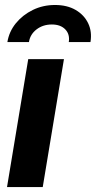

<svg xmlns="http://www.w3.org/2000/svg" viewBox="-20 -754 387 774"><path d="M8.3 0 93.8 -515.6H237.8L152.3 0ZM201.7 -733.9Q250.5 -733.9 284.9 -713.9Q319.3 -693.8 335.4 -660.2Q351.6 -626.5 344.7 -584.5H257.3Q262.2 -615.7 243.2 -635.5Q224.1 -655.3 189 -655.3Q153.3 -655.3 127.4 -635.5Q101.6 -615.7 96.7 -584.5H9.8Q16.6 -626.5 43.9 -660.2Q71.3 -693.8 112.3 -713.9Q153.3 -733.9 201.7 -733.9Z"/></svg>

Font: Inter Display
Style: Bold Italic
Weight: 700
Italic angle: -9.39999°
Designer: Rasmus Andersson
Foundry: rsms
Version: Version 4.000;git-a52131595